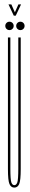

<svg xmlns="http://www.w3.org/2000/svg" viewBox="-20 -845 135 871"><path d="M45 6Q30 6 23 -10Q16 -26 16 -78V-675H27V-80Q27 -30 31.5 -17.5Q36 -5 45 -5Q54 -5 58.5 -17.5Q63 -30 63 -80V-675H74V-78Q74 -26 67 -10Q60 6 45 6ZM23 -708.5Q15 -708.5 9.5 -714Q4 -719.5 4 -727.5Q4 -735.5 9.5 -741Q15 -746.5 23 -746.5Q31 -746.5 36.5 -741Q42 -735.5 42 -727.5Q42 -719.5 36.5 -714Q31 -708.5 23 -708.5ZM72.5 -708.5Q64.5 -708.5 59 -714Q53.5 -719.5 53.5 -727.5Q53.5 -735.5 59 -741Q64.5 -746.5 72.5 -746.5Q80.5 -746.5 86 -741Q91.5 -735.5 91.5 -727.5Q91.5 -719.5 86 -714Q80.5 -708.5 72.5 -708.5ZM42.5 -774 18.5 -825H31.5L47.5 -789L63.5 -825H75.5L51.5 -774Z"/></svg>

Font: Anybody UltraCondensed Thin
Style: Regular
Weight: 100
Width: 1
Designer: Tyler Finck
Foundry: Etcetera Type Company
Version: Version 1.110